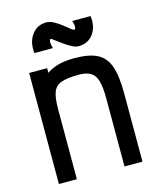

<svg xmlns="http://www.w3.org/2000/svg" viewBox="-125 -945 850 1032"><g transform="rotate(-15 300.0 -428.5)"><path d="M73 0V-618H173V-592Q200 -611 237 -621.5Q274 -632 328 -632Q408 -632 454 -609Q500 -586 519 -531Q538 -476 538 -380V0H438V-380Q438 -441 428 -476Q418 -511 394 -525.5Q370 -540 328 -540Q264 -540 230.5 -528Q197 -516 185 -484Q173 -452 173 -391V0ZM367 -688Q351 -688 329.5 -699.5Q308 -711 286.5 -726.5Q265 -742 250 -753.5Q235 -765 233 -765Q226 -765 225 -750.5Q224 -736 231 -714H128Q121 -776 151 -816.5Q181 -857 233 -857Q251 -857 272.5 -845.5Q294 -834 313.5 -818.5Q333 -803 347.5 -791.5Q362 -780 367 -780Q375 -780 375.5 -793.5Q376 -807 369 -828H471Q479 -767 449.5 -727.5Q420 -688 367 -688Z"/></g></svg>

Font: Victor Mono Thin
Style: Regular
Weight: 100
Monospace: yes
Designer: Rune Bjørnerås
Version: Version 1.561;gftools[0.9.30]